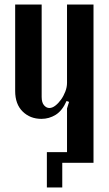

<svg xmlns="http://www.w3.org/2000/svg" viewBox="-20 -719 480 848"><path d="M274 -273Q255 -230 226 -212Q197 -194 163 -194Q113 -194 80 -226.5Q47 -259 47 -317V-699H164V-291Q164 -266 174.5 -254Q185 -242 198 -242Q211 -242 224.5 -252.5Q238 -263 249.5 -279Q261 -295 268.5 -314.5Q276 -334 276 -353V-699H393V0H276V-240L285 -269ZM279 0H255V109H187V-47H279Z"/></svg>

Font: Moniqa ExtBd Paragraph
Style: Regular
Weight: 800
Designer: Rajesh Rajput
Foundry: Rajesh Rajput
Version: Version 1.000